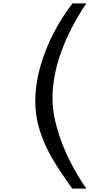

<svg xmlns="http://www.w3.org/2000/svg" viewBox="-20 -858 640 1121"><path d="M186 -266Q186 -405 244.2 -556Q302.5 -707 403 -838H484Q390.5 -700 338.5 -558.2Q286.5 -416.5 286.5 -282Q286.5 -203 312.5 -111.2Q338.5 -19.5 383 71.5Q427.5 162.5 484 243H402Q332.5 148 286.2 69Q240 -10 213 -93.8Q186 -177.5 186 -266Z"/></svg>

Font: JuliaMono Latin
Style: Regular
Weight: 400
Monospace: yes
Designer: cormullion
Foundry: corm
Version: Version 0.049; ttfautohint (v1.8.4)